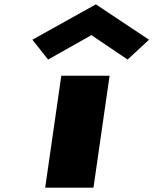

<svg xmlns="http://www.w3.org/2000/svg" viewBox="-20 -860 703 880"><path d="M128.5 -678 200.4 -587 399.1 -699 564.8 -587 662.9 -678 419.4 -840ZM261 -513 187.1 0H408.4L482.3 -513Z"/></svg>

Font: Blink
Style: WideObl
Weight: 400
Designer: Mew Too
Foundry: Cannot Into Space Fonts
Version: Version 001.000